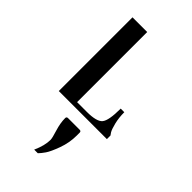

<svg xmlns="http://www.w3.org/2000/svg" viewBox="-240 -570 921 921"><g transform="rotate(45 220.5 -109.0)"><path d="M289.1 89.8V70.3C289.1 63.8 285.8 60.5 279.3 60.5H200.2C193.7 60.5 190.4 63.8 190.4 70.3C190.4 92.4 194.5 116.5 202.6 142.6C210.8 168.6 214.8 185.5 214.8 193.4C214.8 219.4 207.4 249 192.4 282.2H216.8C224 275.1 232.1 265 241.2 252C250.3 238.9 260.6 216.8 272 185.5C283.4 154.3 289.1 122.4 289.1 89.8ZM176.8 -24.4V-500H77.1V0H403.3V-24.4L394.5 -37.1C389.3 -45.6 384.1 -60.4 378.9 -81.5C373.7 -102.7 371.1 -125.7 371.1 -150.4H346.7C346.7 -96.4 340.5 -61.8 328.1 -46.9C315.8 -31.9 287.4 -24.4 243.2 -24.4Z"/></g></svg>

Font: TriodPostnaja
Style: Medium
Weight: 500
Version: 20110805; ttfautohint (v0.96) -l 8 -r 50 -G 200 -x 14 -w "G"